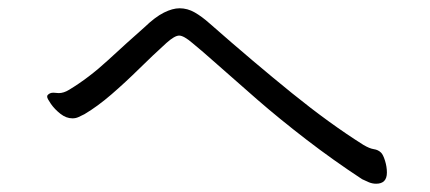

<svg xmlns="http://www.w3.org/2000/svg" viewBox="-20 -552 1040 464"><path d="M329 -486Q355 -511 376 -521.5Q397 -532 414 -532Q433 -532 450.5 -522Q468 -512 487 -495Q594 -401 685.5 -327Q777 -253 858 -202Q873 -193 883.5 -191.5Q894 -190 901 -183Q906 -178 910.5 -163.5Q915 -149 915 -135Q915 -108 889 -108Q880 -108 871.5 -111.5Q863 -115 855 -119Q785 -165 720 -215Q655 -265 601 -312Q547 -359 506.5 -395Q466 -431 445 -448Q424 -466 413 -466Q402 -466 382 -448Q350 -419 316.5 -386Q283 -353 249.5 -324Q216 -295 184 -276Q176 -272 169.5 -269Q163 -266 155 -266Q140 -266 126 -277Q112 -288 103 -301Q94 -314 94 -318Q94 -321 95 -322Q100 -328 109 -328Q112 -328 115.5 -327.5Q119 -327 122 -327Q134 -327 147 -335Q195 -364 241 -406.5Q287 -449 329 -486Z"/></svg>

Font: Klee One SemiBold
Style: Regular
Weight: 600
Designer: Fontworks Inc.
Foundry: Fontworks Inc.
Version: Version 1.00;January 12, 2022;FontCreator 13.0.0.2683 64-bit